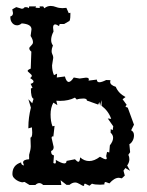

<svg xmlns="http://www.w3.org/2000/svg" viewBox="-20 -607 484 634"><path d="M21 -32.7Q21 -62 49.8 -70.8V-69.8Q49.8 -62.5 59.1 -60.5L56.2 -70.3Q56.2 -80.1 76.2 -81.1V-95.7Q81.5 -113.3 81.5 -124L80.6 -152.8Q86.4 -152.8 86.4 -169.9L85.4 -186.5L73.7 -183.1V-187Q73.7 -218.3 82 -251.5L73.7 -279.3L86.4 -266.1L90.8 -280.8Q82 -283.7 82 -314.9L87.4 -316.9L81.1 -330.1Q90.8 -333 90.8 -337.9Q90.8 -342.3 79.6 -349.1Q85 -353 85 -356.9Q85 -358.9 82.8 -361.1Q80.6 -363.3 78.1 -365.5Q75.7 -367.7 73.5 -369.6Q71.3 -371.6 71.3 -373Q71.3 -376.5 81.5 -380.4L83.5 -436.5Q76.7 -441.9 76.7 -447.3Q76.7 -449.7 78.6 -451.9Q80.6 -454.1 82.8 -456.3Q85 -458.5 86.9 -461.2Q88.9 -463.9 88.9 -467.8Q88.9 -476.1 81.1 -488.3L84 -510.3Q84 -527.3 51.8 -529.8Q43.9 -523.4 36.6 -523.4Q26.9 -523.4 20.5 -531Q14.2 -538.6 14.2 -549.3V-552.7Q22.9 -554.7 22.9 -564L20.5 -576.2L33.7 -583.5L51.8 -578.1Q57.1 -578.1 58.8 -580.8Q60.5 -583.5 65.4 -583.5Q70.8 -583.5 75.7 -580.1L76.2 -585.9H99.1L97.2 -581.5L111.3 -580.6L110.8 -585.9H122.6L126.5 -579.6Q135.7 -587.4 147.5 -587.4Q155.8 -587.4 165.3 -583.7Q174.8 -580.1 186 -580.1L199.2 -581.1L207 -563.5L212.4 -564.9V-558.6Q212.4 -536.6 207 -536.6L191.9 -527.8H177.2L174.8 -521Q166.5 -526.4 162.1 -526.4Q155.3 -526.4 155.3 -515.6L156.7 -502.9Q148.9 -487.8 148.9 -475.1Q148.9 -464.4 154.8 -457Q150.4 -445.8 150.4 -438.5Q150.4 -432.1 153.1 -427.2Q155.8 -422.4 155.8 -416L151.9 -391.1Q151.9 -373 158.2 -358.9L168.5 -363.8L167.5 -351.1L194.3 -354.5Q199.2 -336.4 207 -336.4Q213.9 -336.4 223.6 -351.1L242.7 -347.7L263.7 -350.6Q273.4 -350.6 273.4 -345.2L272.5 -340.8L299.8 -344.2Q299.8 -335.4 308.1 -335.4Q315.9 -335.4 330.6 -342.8L344.7 -342.3L343.8 -336.4Q343.8 -326.2 362.3 -320.3Q371.1 -298.8 394.5 -286.6L384.8 -279.3L398.4 -260.7L394.5 -256.3Q394.5 -253.4 401.9 -251.5L422.4 -195.3L413.1 -176.8Q422.4 -171.9 422.4 -160.2Q422.4 -149.9 417.7 -141.8Q413.1 -133.8 407.2 -130.9L409.7 -104.5L403.8 -95.7Q407.2 -89.4 407.2 -81.1Q407.2 -70.8 399.9 -60.5L409.7 -43L394 -52.2L387.7 -43.5L392.1 -27.3L382.3 -18.1L372.6 -20Q357.4 -20 341.3 -1.5L329.1 -5.9Q324.7 -5.9 324.7 -0.5V2L310.5 2.9Q292.5 2.9 283.7 -0.5L275.4 6.3L261.2 -0.5Q257.8 -0.5 257.8 2.4L258.3 2.9Q258.3 6.8 255.4 6.8Q253.9 6.8 250.7 5.1Q247.6 3.4 243.9 1.2Q240.2 -1 236.1 -2.7Q231.9 -4.4 228.5 -4.4Q218.8 -4.4 209.5 3.4H199.7L180.2 -11.7L182.6 3.9H122.6Q116.2 -2.4 109.9 -2.4Q103 -2.4 96.7 3.9H77.6L61 -6.3L53.2 -4.9Q51.8 -4.9 46.4 -6.6Q41 -8.3 35.4 -11.7Q29.8 -15.1 25.4 -20.3Q21 -25.4 21 -32.7ZM227.5 -284.7Q206.5 -273.9 178.7 -273.9L166 -274.4L169.4 -259.8L156.2 -268.1Q147 -251.5 147 -229Q147 -206.1 153.3 -189.9L160.2 -191.4L156.2 -156.2L154.3 -156.7Q150.4 -156.7 150.4 -151.4L157.2 -121.6Q157.2 -111.3 148.9 -108.4V-105.5Q148.9 -95.7 158.2 -93.8L156.2 -68.8L161.1 -66.9Q164.6 -66.9 164.6 -72.8L164.1 -79.1Q183.6 -67.4 192.4 -67.4Q199.7 -67.4 199.7 -75.7L227.5 -81.1Q234.9 -72.8 238.8 -72.8Q243.7 -72.8 244.6 -87.4Q258.3 -75.2 274.4 -75.2Q291.5 -75.2 310.1 -89.4Q324.2 -81.1 329.1 -81.1Q332.5 -81.1 332.5 -84.5L330.6 -91.8L333.5 -105.5L340.8 -103.5L342.8 -127Q353.5 -140.6 353.5 -151.9Q353.5 -161.6 345.2 -168.9L345.7 -180.7L352.1 -177.2L354 -189.9L335.9 -215.8L347.2 -214.4Q338.4 -240.2 315.4 -257.8V-276.4L310.5 -257.8L308.1 -270L304.2 -261.7L267.1 -274.9Q267.1 -281.7 255.4 -281.7Q242.2 -281.7 233.4 -278.3Z"/></svg>

Font: Truetypewriter PolyglOTT
Style: Regular
Weight: 400
Designer: Sergey Beatoff a.k.a. Sam_T
Version: Version 3.76